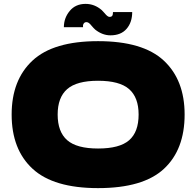

<svg xmlns="http://www.w3.org/2000/svg" viewBox="-20 -959 1011 989"><path d="M40 -369Q40 -547 147.5 -647Q255 -747 485 -747Q716 -747 823.5 -647Q931 -547 931 -369Q931 -188 824 -89Q717 10 485 10Q256 10 148 -89.5Q40 -189 40 -369ZM694 -369Q694 -457 645 -500Q596 -543 485 -543Q375 -543 326 -500Q277 -457 277 -369Q277 -280 326 -237Q375 -194 485 -194Q596 -194 645 -236.5Q694 -279 694 -369ZM661 -897Q661 -844 632 -810.5Q603 -777 549 -777Q508 -777 471 -806Q462 -814 452 -826Q444 -836 438 -840.5Q432 -845 425 -845Q416 -845 411 -837.5Q406 -830 408 -819H309Q309 -866 339 -902.5Q369 -939 421 -939Q467 -939 504 -907L519 -891Q534 -872 544 -872Q554 -872 558 -877.5Q562 -883 562 -897Z"/></svg>

Font: Dela Gothic One
Style: Regular
Weight: 400
Designer: aratakana
Foundry: aratakana
Version: Version 1.004